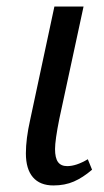

<svg xmlns="http://www.w3.org/2000/svg" viewBox="-20 -556 316 586"><path d="M59 -88Q59 -132 72 -190L146 -536H235L161 -193Q148 -128 148 -101Q148 -74 157 -61.5Q166 -49 185 -49Q213 -49 248 -70L261 -38Q233 -14 205.5 -2Q178 10 143 10Q102 10 80.5 -15Q59 -40 59 -88Z"/></svg>

Font: Noto Serif Cond
Style: Italic
Weight: 400
Width: 3
Italic angle: -12°
Designer: Monotype Design Team
Foundry: Monotype Imaging Inc.
Version: Version 1.001